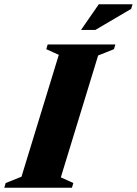

<svg xmlns="http://www.w3.org/2000/svg" viewBox="-55 -878 640 898"><path d="M220 -621.5 161.5 -648 168 -670H484.5L478 -648L404 -618.5L229.5 -48.5L288 -22L281.5 0H-35L-28.5 -22L45.5 -51.5ZM324 -738 407 -858H565L558.5 -836.5L391 -738Z"/></svg>

Font: Newsreader Text ExtraBold
Style: Italic
Weight: 800
Italic angle: -17°
Designer: Hugues Gentile
Foundry: Production Type
Version: Version 1.001